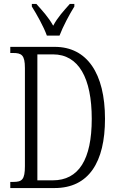

<svg xmlns="http://www.w3.org/2000/svg" viewBox="-20 -951 596 971"><path d="M217 -771H281C298 -816 332 -880 356 -918V-931H333C301 -895 272 -864 249 -821C225 -864 196 -895 164 -931H141V-918C165 -880 201 -816 217 -771ZM32 0H256C429 0 511 -131 511 -350C511 -580 420 -714 257 -714H32V-683H46C89 -683 106 -673 106 -607V-111C106 -42 91 -31 47 -31H32ZM247 -39H169V-676H248C378 -676 444 -556 444 -350C444 -144 378 -39 247 -39Z"/></svg>

Font: Noto Serif Hebrew ExtraCondensed Light
Style: Regular
Weight: 300
Width: 2
Designer: Monotype Design Team
Foundry: Monotype Imaging Inc.
Version: Version 2.004